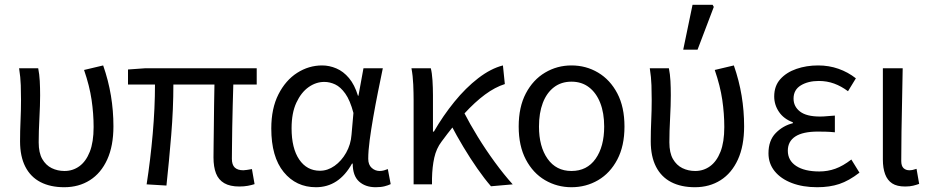

<svg xmlns="http://www.w3.org/2000/svg" viewBox="-20 -772 3897 804"><path d="M249 12Q191 12 149.5 -9.5Q108 -31 86 -74Q64 -117 64 -180Q64 -224 66 -267Q68 -310 68 -353Q68 -382 67 -415Q66 -448 60 -486H140Q145 -461 146.5 -433Q148 -405 148 -373Q148 -332 145 -276.5Q142 -221 142 -176Q142 -132 157 -106Q172 -80 196.5 -68Q221 -56 250 -56Q285 -56 312.5 -76Q340 -96 356 -136.5Q372 -177 372 -240Q372 -296 363.5 -354Q355 -412 332 -479L412 -498Q434 -435 444.5 -371.5Q455 -308 455 -243Q455 -161 429 -104Q403 -47 356.5 -17.5Q310 12 249 12Z M982 9Q943 9 919 -5Q895 -19 884.5 -46Q874 -73 874 -113Q874 -132 874.5 -166.5Q875 -201 875.5 -244.5Q876 -288 876.5 -333Q877 -378 878 -418H706Q706 -316 697 -206.5Q688 -97 677 5L594 0Q610 -103 619.5 -211.5Q629 -320 629 -418H516V-481L586 -486H1055V-418H957Q956 -377 954.5 -330Q953 -283 952.5 -238.5Q952 -194 951.5 -159Q951 -124 951 -107Q951 -82 963 -70.5Q975 -59 999 -59Q1005 -59 1014 -60.5Q1023 -62 1035 -64L1046 -1Q1034 3 1018 6Q1002 9 982 9Z M1303 12Q1220 12 1168 -51.5Q1116 -115 1116 -234Q1116 -318 1146 -377Q1176 -436 1224.5 -467Q1273 -498 1329 -498Q1359 -498 1388.5 -485.5Q1418 -473 1441.5 -445Q1465 -417 1479 -371H1481L1502 -486H1583Q1573 -438 1562.5 -385.5Q1552 -333 1543 -281.5Q1534 -230 1528 -185Q1522 -140 1522 -107Q1522 -82 1536.5 -69Q1551 -56 1570 -56Q1579 -56 1588 -58.5Q1597 -61 1604 -64L1616 -1Q1606 4 1590.5 8Q1575 12 1553 12Q1510 12 1483.5 -12Q1457 -36 1457 -87H1454Q1399 12 1303 12ZM1320 -57Q1352 -57 1381 -77.5Q1410 -98 1429.5 -132.5Q1449 -167 1452 -208L1460 -299Q1446 -352 1426 -380Q1406 -408 1383.5 -418.5Q1361 -429 1338 -429Q1303 -429 1272 -407Q1241 -385 1221 -342Q1201 -299 1201 -235Q1201 -151 1233 -104Q1265 -57 1320 -57Z M1712 0V-353Q1712 -382 1710.5 -418Q1709 -454 1703 -486H1784Q1789 -467 1791 -436Q1793 -405 1793 -373V-221H1797Q1835 -287 1882.5 -345.5Q1930 -404 1982.5 -444.5Q2035 -485 2086 -498L2094 -420Q2053 -407 2011 -376Q1969 -345 1924 -296Q1879 -247 1829 -179Q1807 -150 1798.5 -111.5Q1790 -73 1789 -25V0ZM2036 8Q2009 -23 1979 -66Q1949 -109 1920.5 -156.5Q1892 -204 1868 -250L1922 -303Q1947 -254 1980.5 -199.5Q2014 -145 2052 -93Q2090 -41 2127 0Z M2373 12Q2313 12 2262.5 -17.5Q2212 -47 2182 -104Q2152 -161 2152 -242Q2152 -324 2182 -381Q2212 -438 2262.5 -468Q2313 -498 2373 -498Q2434 -498 2484.5 -468Q2535 -438 2565 -381Q2595 -324 2595 -242Q2595 -161 2565 -104Q2535 -47 2484.5 -17.5Q2434 12 2373 12ZM2373 -56Q2438 -56 2474 -107Q2510 -158 2510 -242Q2510 -299 2493.5 -341Q2477 -383 2446.5 -406.5Q2416 -430 2373 -430Q2330 -430 2299.5 -406.5Q2269 -383 2253 -341Q2237 -299 2237 -242Q2237 -158 2273 -107Q2309 -56 2373 -56Z M2890 12Q2832 12 2790.5 -9.5Q2749 -31 2727 -74Q2705 -117 2705 -180Q2705 -224 2707 -267Q2709 -310 2709 -353Q2709 -382 2708 -415Q2707 -448 2701 -486H2781Q2786 -461 2787.5 -433Q2789 -405 2789 -373Q2789 -332 2786 -276.5Q2783 -221 2783 -176Q2783 -132 2798 -106Q2813 -80 2837.5 -68Q2862 -56 2891 -56Q2926 -56 2953.5 -76Q2981 -96 2997 -136.5Q3013 -177 3013 -240Q3013 -296 3004.5 -354Q2996 -412 2973 -479L3053 -498Q3075 -435 3085.5 -371.5Q3096 -308 3096 -243Q3096 -161 3070 -104Q3044 -47 2997.5 -17.5Q2951 12 2890 12ZM2841 -564 2880 -752H2964L2969 -743L2901 -564Z M3402 12Q3342 12 3296 -5.5Q3250 -23 3224 -55Q3198 -87 3198 -130Q3198 -184 3228.5 -215Q3259 -246 3300 -256V-260Q3262 -274 3242 -303.5Q3222 -333 3222 -368Q3222 -412 3247.5 -440.5Q3273 -469 3315 -483.5Q3357 -498 3406 -498Q3451 -498 3491 -484Q3531 -470 3564 -444L3531 -390Q3503 -411 3473 -422Q3443 -433 3409 -433Q3364 -433 3333.5 -414.5Q3303 -396 3303 -359Q3303 -326 3330 -305Q3357 -284 3414 -284Q3429 -284 3443 -285.5Q3457 -287 3476 -288V-218Q3456 -220 3439 -220.5Q3422 -221 3405 -221Q3342 -221 3310.5 -200.5Q3279 -180 3279 -141Q3279 -100 3314 -77Q3349 -54 3411 -54Q3446 -54 3478 -65.5Q3510 -77 3545 -104L3579 -49Q3535 -15 3494.5 -1.5Q3454 12 3402 12Z M3770 9Q3736 9 3716 -4Q3696 -17 3686.5 -42.5Q3677 -68 3677 -104V-486H3760Q3759 -420 3757.5 -352.5Q3756 -285 3755 -220.5Q3754 -156 3754 -98Q3754 -77 3763.5 -68Q3773 -59 3788 -59Q3795 -59 3802 -60.5Q3809 -62 3818 -65L3829 -2Q3818 2 3804 5.5Q3790 9 3770 9Z"/></svg>

Font: Source Sans 3
Style: Regular
Weight: 400
Designer: Paul D. Hunt
Foundry: Adobe
Version: Version 3.046;hotconv 1.0.118;makeotfexe 2.5.65603